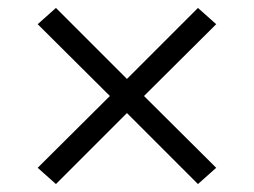

<svg xmlns="http://www.w3.org/2000/svg" viewBox="-20 -582 640 484"><path d="M121 -118 75 -159 257 -340 75 -521 121 -562 300 -383 479 -562 525 -521 343 -340 525 -159 479 -118 300 -297Z"/></svg>

Font: Iosevka Curly Slab LtEx
Style: Regular
Weight: 300
Width: 7
Monospace: yes
Designer: Belleve Invis
Foundry: Belleve Invis
Version: Version 11.1.0; ttfautohint (v1.8.3)